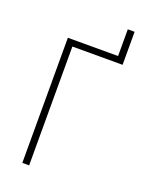

<svg xmlns="http://www.w3.org/2000/svg" viewBox="-163 -976 826 1060"><g transform="rotate(20 250.0 -446.0)"><path d="M104 0V-735H399V-892H439V-698H144V0Z"/></g></svg>

Font: Iosevka SS18 Extralight
Style: Regular
Weight: 200
Monospace: yes
Designer: Belleve Invis
Foundry: Belleve Invis
Version: Version 25.1.1; ttfautohint (v1.8.4)